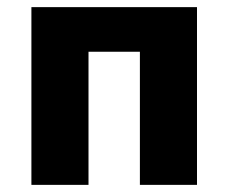

<svg xmlns="http://www.w3.org/2000/svg" viewBox="-20 -518 640 538"><path d="M68 0V-498H532V0H372V-373H228V0Z"/></svg>

Font: Source Code Pro ExtraBold
Style: Regular
Weight: 800
Monospace: yes
Designer: Paul D. Hunt, Teo Tuominen
Foundry: Adobe Systems Incorporated
Version: Version 1.018;hotconv 1.0.116;makeotfexe 2.5.65601